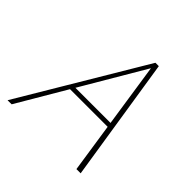

<svg xmlns="http://www.w3.org/2000/svg" viewBox="-169 -811 964 964"><g transform="rotate(45 313.0 -329.0)"><path d="M503 0 407 -639H419L43 0H14L406 -658H430L533 0ZM180 -261 193 -285H472L479 -261Z"/></g></svg>

Font: Ysabeau Infant Thin
Style: Italic
Weight: 250
Italic angle: -12°
Designer: Christian Thalmann (Catharsis Fonts)
Version: Version 2.001;gftools[0.9.30]; featfreeze: ss01,ss02,lnum